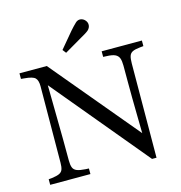

<svg xmlns="http://www.w3.org/2000/svg" viewBox="-130 -1037 1098 1162"><g transform="rotate(-15 418.5 -456.0)"><path d="M679 8 185 -586Q186 -530 186.5 -475.5Q187 -421 188 -364.5Q189 -308 189.5 -246Q190 -184 190 -113Q190 -86 196 -69.5Q202 -53 220.5 -45.5Q239 -38 274 -36L295 -35V0H43V-35L64 -37Q95 -41 111 -48.5Q127 -56 132.5 -71.5Q138 -87 138 -113L141 -592Q141 -629 125.5 -644Q110 -659 59 -663L38 -665V-700H209L662 -158Q661 -223 660 -277Q659 -331 658.5 -380.5Q658 -430 658 -479Q658 -528 658 -582Q658 -612 651.5 -629Q645 -646 627.5 -654.5Q610 -663 574 -664L553 -665V-700H805V-665L784 -663Q753 -660 737 -652.5Q721 -645 715.5 -628.5Q710 -612 710 -582L707 8ZM343 -747 326 -769 409 -868Q420 -880 429 -890Q438 -900 448 -909Q462 -922 479 -920Q496 -918 508 -904Q520 -890 518.5 -873Q517 -856 503 -843Q492 -834 481 -827.5Q470 -821 456 -813Z"/></g></svg>

Font: Hedvig Letters Serif 18pt
Style: Regular
Weight: 400
Designer: Alexander Örn & Tor Weibull
Foundry: Kanon Foundry
Version: Version 1.000